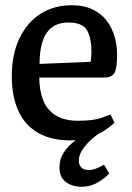

<svg xmlns="http://www.w3.org/2000/svg" viewBox="-20 -526 503 733"><path d="M249 10Q175 10 125 -19Q75 -48 50 -103Q25 -158 25 -235Q25 -318 54 -379Q83 -440 134.5 -473Q186 -506 253 -506Q301 -506 334.5 -489.5Q368 -473 388 -446Q408 -419 417.5 -386Q427 -353 427 -318Q427 -264 416.5 -247Q406 -230 379 -230H130Q130 -183 144 -145.5Q158 -108 191 -86.5Q224 -65 279 -65Q336 -65 367 -76Q398 -87 402 -89L417 -57Q414 -54 393 -37.5Q372 -21 335.5 -5.5Q299 10 249 10ZM131 -282 326 -290Q329 -308 329 -328Q329 -383 311.5 -411.5Q294 -440 241 -440Q202 -440 177.5 -421Q153 -402 142 -366.5Q131 -331 131 -282ZM291 187Q255 187 231 168.5Q207 150 207 113Q207 81 223.5 56Q240 31 264 13Q288 -5 311 -16H357Q341 -5 323.5 11.5Q306 28 293.5 47.5Q281 67 281 87Q281 104 290.5 113.5Q300 123 319 123Q333 123 348 117Q363 111 377 103L397 136Q384 152 355 169.5Q326 187 291 187Z"/></svg>

Font: Faustina Light Medium
Style: Regular
Weight: 500
Version: Version 1.200